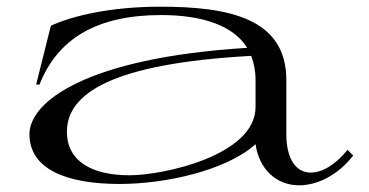

<svg xmlns="http://www.w3.org/2000/svg" viewBox="-20 -535 1104 574"><path d="M338 15C476 15 658 -26 744 -104C754 -31 805 19 874 19C928 19 989 -10 1036 -70L1019 -87C981 -40 941 -19 909 -19C866 -19 836 -58 836 -134V-296C836 -481 663 -515 459 -515C310 -515 194 -487 132 -458L88 -282H98C152 -419 269 -490 462 -490C582 -490 677 -460 719 -392C236 -362 68 -230 68 -134C68 -30 177 15 338 15ZM367 -11C255 -11 180 -53 180 -141C180 -256 315 -345 731 -368C739 -347 744 -323 744 -296V-215C744 -71 470 -11 367 -11Z"/></svg>

Font: Sprat Extended
Style: Regular
Weight: 400
Width: 9
Designer: Ethan Nakache
Foundry: Collletttivo
Version: Version 2.000;Glyphs 3.2 (3217)